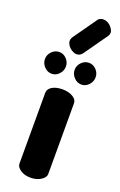

<svg xmlns="http://www.w3.org/2000/svg" viewBox="-183 -926 609 972"><g transform="rotate(20 121.5 -440.0)"><path d="M122 -476Q154 -476 177 -463Q200 -450 200 -429V-48Q200 -30 177 -15Q154 0 122 0Q88 0 66.5 -15Q45 -30 45 -48V-429Q45 -450 66.5 -463Q88 -476 122 -476ZM42 -648Q65 -648 81.5 -630.5Q98 -613 98 -590Q98 -567 81.5 -549Q65 -531 42 -531Q19 -531 2 -549Q-15 -567 -15 -590Q-15 -613 2 -630.5Q19 -648 42 -648ZM202 -648Q225 -648 241.5 -630.5Q258 -613 258 -590Q258 -567 241.5 -549Q225 -531 202 -531Q179 -531 162 -549Q145 -567 145 -590Q145 -613 162 -630.5Q179 -648 202 -648ZM157 -683Q151 -676 145 -672Q128 -662 107.5 -672Q87 -682 78 -698Q65 -719 77 -739L166 -865Q168 -869 171 -871Q174 -873 177 -875Q186 -880 196 -879.5Q206 -879 215.5 -875Q225 -871 232.5 -864Q240 -857 245 -849Q259 -829 246 -809Z"/></g></svg>

Font: AkaAcidDosis
Style: ExtraBold
Weight: 800
Designer: Edgar Tolentino, Pablo Impallari, Igino Marini, Aka-Acid
Foundry: Edgar Tolentino, Pablo Impallari, Igino Marini, Aka-Acid
Version: Version 1.007